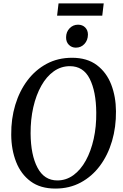

<svg xmlns="http://www.w3.org/2000/svg" viewBox="-20 -1090 716 1120"><path d="M303 10Q215.5 10 158.8 -32Q102 -74 74 -145.5Q46 -217 45.5 -304Q44.5 -396.5 69 -477.8Q93.5 -559 140 -620.8Q186.5 -682.5 252.2 -717.8Q318 -753 400 -753Q488.5 -753 545 -710.2Q601.5 -667.5 628.8 -596.8Q656 -526 656.5 -441.5Q657.5 -349 633.5 -267.2Q609.5 -185.5 563.2 -123.2Q517 -61 451.2 -25.5Q385.5 10 303 10ZM314.5 -37.5Q366 -37.5 408.2 -68.2Q450.5 -99 480.5 -153.5Q510.5 -208 526.5 -279.8Q542.5 -351.5 541.5 -433.5Q540.5 -557 503.2 -630.5Q466 -704 387.5 -704Q336 -704 293.5 -673.8Q251 -643.5 220.8 -589.5Q190.5 -535.5 174.2 -464.2Q158 -393 158.5 -311Q159.5 -186 198.8 -111.8Q238 -37.5 314.5 -37.5ZM422.5 -812Q398 -812 381.5 -828.8Q365 -845.5 365.5 -873Q366 -904.5 386.2 -925.2Q406.5 -946 435 -946Q461 -946 477 -929.8Q493 -913.5 493 -888Q492.5 -855 472.5 -833.5Q452.5 -812 422.5 -812ZM321.5 -1070H585L576.5 -998.5H313Z"/></svg>

Font: Merriweather Text Regular
Style: Italic
Weight: 400
Italic angle: -7.8°
Designer: Eben Sorkin
Foundry: Eben Sorkin
Version: Version 2.100; ttfautohint (v1.7.19-72a1) -l 8 -r 50 -G 200 